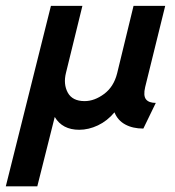

<svg xmlns="http://www.w3.org/2000/svg" viewBox="-75 -437 605 665"><path d="M-54.9 208.3 101.4 -416.7H210.4L153.5 -184.7Q143.8 -145.8 159.7 -116.3Q175.7 -86.8 218.1 -86.8Q252.1 -86.8 285.4 -111.5Q318.8 -136.1 330.6 -182.6L387.5 -416.7H497.2L427.8 -135.4Q420.8 -105.6 430.6 -93.1Q440.3 -80.6 464.6 -80.6L421.5 8.3Q384.7 8.3 358.7 -5.9Q332.6 -20.1 321.5 -47.9Q296.5 -18.1 264.2 -2.8Q231.9 12.5 199.3 12.5Q141 12.5 114.6 -31.9L54.2 208.3Z"/></svg>

Font: Afacad SemiBold
Style: Italic
Weight: 600
Italic angle: -14°
Designer: Kristian Moeller
Foundry: Dicotype
Version: Version 1.000